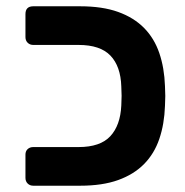

<svg xmlns="http://www.w3.org/2000/svg" viewBox="-20 -591 590 611"><path d="M86 0Q75 0 68 -7Q61 -14 61 -25V-99Q61 -110 68 -116.5Q75 -123 86 -123H230Q299 -123 331 -157.5Q363 -192 366 -255Q367 -274 367 -286Q367 -298 366 -316Q364 -380 331.5 -414Q299 -448 230 -448H86Q75 -448 68 -455Q61 -462 61 -473V-546Q61 -571 86 -571H235Q306 -571 356 -553Q406 -535 438.5 -502Q471 -469 487 -422Q503 -375 505 -317Q506 -298 506 -285.5Q506 -273 505 -254Q503 -196 487 -149Q471 -102 438.5 -69Q406 -36 356 -18Q306 0 235 0Z"/></svg>

Font: Fz Rubik SemBd
Style: Regular
Weight: 600
Designer: Hubert and Fischer
Foundry: Hubert and Fischer
Version: Vit hóa bi FontZin.com